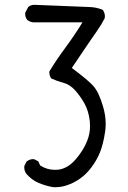

<svg xmlns="http://www.w3.org/2000/svg" viewBox="-20 -784 540 808"><path d="M211.9 3.9Q238.3 3.9 261.7 -4.4Q290 -13.7 316.4 -32Q342.8 -50.3 365.2 -80.3Q387.7 -110.4 401.1 -144Q414.6 -177.7 422.4 -230Q424.8 -246.1 424.8 -262.7Q424.8 -299.8 412.6 -339.4Q395.5 -397 372.1 -422.9Q348.6 -448.7 282.2 -498Q366.7 -623.5 386 -650.6Q405.3 -677.7 420.4 -706.5Q421.4 -710.9 421.4 -715.3Q421.4 -730.5 412.1 -742.7Q386.2 -753.4 357.4 -754.4L125 -763.7Q109.4 -763.7 99.1 -754.9L86.4 -731Q85.9 -728.5 85.9 -726.6Q85.9 -710.9 94.7 -700.2Q105.5 -691.9 119.6 -689.9H327.1Q291.5 -632.3 255.1 -583.3Q218.8 -534.2 188 -483.9Q187.5 -481.4 187.5 -478.5Q187.5 -475.6 188.5 -471.2Q189.9 -461.4 196.3 -453.6Q220.7 -442.4 245.6 -436Q273.9 -428.7 296.4 -403.6Q318.8 -378.4 335.9 -347.7Q353 -316.9 357.9 -273.9Q358.9 -263.7 358.9 -252.9Q358.9 -221.2 346.7 -190.9Q331.1 -150.9 297.9 -112.8Q263.7 -73.7 223.1 -69.8Q216.8 -69.3 210.4 -69.3Q177.2 -69.3 148.9 -87.9L141.1 -105L124 -113.8Q121.6 -114.3 119.6 -114.3Q103.5 -114.3 91.3 -103.5L82.5 -85.9Q82 -83.5 82 -81.1Q82 -62 93.3 -49.8Q115.7 -25.4 143.3 -13.9Q170.9 -2.4 201.7 3.4Q207 3.9 211.9 3.9Z"/></svg>

Font: Bakudai
Style: Light
Weight: 300
Version: Version 1.48